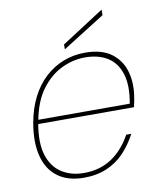

<svg xmlns="http://www.w3.org/2000/svg" viewBox="-80 -746 680 821"><g transform="rotate(-10 260.5 -335.5)"><path d="M219 12Q149 12 105 -21Q61 -54 46 -114.5Q31 -175 45 -256Q56 -318 80.5 -366Q105 -414 141 -447Q177 -480 221 -497Q265 -514 314 -514Q388 -514 430 -482Q472 -450 486 -397.5Q500 -345 488 -282Q487 -273 485 -265.5Q483 -258 481 -248H55L58 -266H466Q480 -344 464 -394.5Q448 -445 408.5 -469.5Q369 -494 311 -494Q259 -494 209 -470Q159 -446 121 -395Q83 -344 68 -261L66 -252Q51 -167 68.5 -113Q86 -59 127 -33.5Q168 -8 222 -8Q292 -8 343 -42Q394 -76 428 -138H450Q427 -94 395 -60Q363 -26 319 -7Q275 12 219 12ZM233 -543V-564L417 -683V-659Z"/></g></svg>

Font: DM Sans 16pt Thin
Style: Italic
Weight: 250
Italic angle: -10°
Version: Version 4.004;gftools[0.9.30]